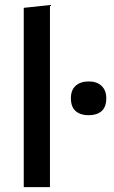

<svg xmlns="http://www.w3.org/2000/svg" viewBox="-20 -764 464 784"><path d="M77 0Q77 -54.5 77 -105.5Q77 -156.5 77 -218V-493.5Q77 -556 77 -615.5Q77 -675 77 -732L184 -743.5Q184 -683.5 184 -622.2Q184 -561 184 -493.5V-218Q184 -156.5 184 -105.5Q184 -54.5 184 0ZM341.5 -293.5Q309 -293.5 289.2 -310.2Q269.5 -327 269.5 -363Q269.5 -396.5 289.2 -414Q309 -431.5 342.5 -431.5Q375.5 -431.5 394.8 -413.2Q414 -395 414 -363Q414 -327 394.8 -310.2Q375.5 -293.5 341.5 -293.5Z"/></svg>

Font: Commissioner Thin Medium
Style: Regular
Weight: 500
Version: Version 1.000